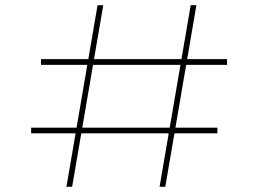

<svg xmlns="http://www.w3.org/2000/svg" viewBox="-20 -720 985 740"><path d="M595 0 715 -700H737L617 0ZM236 0 356 -700H378L258 0ZM100 -206V-228H818V-206ZM138 -470V-492H855V-470Z"/></svg>

Font: Lexend Zetta Thin
Style: Regular
Weight: 250
Version: Version 1.007